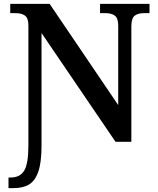

<svg xmlns="http://www.w3.org/2000/svg" viewBox="-20 -734 816 994"><path d="M24 185H35Q84 185 105.5 149Q127 113 127 19V-602Q127 -640 109.5 -653Q92 -666 61 -666H33V-714H237L592 -190V-602Q592 -640 574.5 -653Q557 -666 526 -666H498V-714H754V-666H726Q694 -666 677 -652.5Q660 -639 660 -598V0H578L195 -563V20Q195 106 178.5 154Q162 202 130.5 221Q99 240 48 240H24Z"/></svg>

Font: Noto Serif SemiBold
Style: Regular
Weight: 600
Designer: Monotype Design Team
Foundry: Monotype Imaging Inc.
Version: Version 1.001